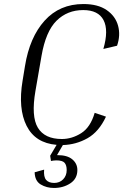

<svg xmlns="http://www.w3.org/2000/svg" viewBox="-20 -710 619 953"><path d="M364 134Q364 177 329 200Q294 223 248 223Q211 223 182 205.5Q153 188 152 145L199 132Q196 168 209 183Q222 198 249 198Q276 198 293.5 180Q311 162 311 134Q311 110 300.5 98Q290 86 259 86Q253 86 245.5 87Q238 88 233 89L229 63L261 9Q155 0 112 -85.5Q69 -171 92 -309L104 -382Q127 -525 201.5 -607.5Q276 -690 394 -690Q466 -690 509.5 -660Q553 -630 566 -582.5Q579 -535 561 -483L493 -467Q520 -560 494 -610Q468 -660 393 -660Q314 -660 260.5 -607Q207 -554 186 -432L156 -259Q134 -132 168 -76Q202 -20 287 -20Q337 -20 383 -49Q429 -78 450 -150L506 -131Q471 -56 414.5 -24Q358 8 292 10L263 60H266Q314 60 339 81Q364 102 364 134Z"/></svg>

Font: Inria Serif Light
Style: Italic
Weight: 300
Italic angle: -10°
Designer: Black Foundry Team
Foundry: Black Foundry
Version: Version 1.000; ttfautohint (v1.8.3)